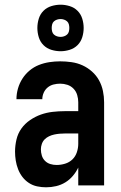

<svg xmlns="http://www.w3.org/2000/svg" viewBox="-20 -789 515 817"><path d="M176 8Q157 8 138 4Q119 0 103 -10.5Q87 -21 75.5 -36Q64 -51 57 -69Q50 -87 47 -106Q44 -125 44 -144Q44 -169 50 -195Q56 -221 71 -242Q86 -263 108 -278Q130 -293 154 -301.5Q178 -310 204 -313Q230 -316 256 -316H313V-354Q313 -369 308.5 -384.5Q304 -400 293 -411.5Q282 -423 267 -428Q252 -433 236 -433Q222 -433 208 -429.5Q194 -426 183 -417Q172 -408 166 -394.5Q160 -381 160 -367H50Q50 -390 56.5 -412.5Q63 -435 75.5 -454.5Q88 -474 106 -489Q124 -504 145.5 -512.5Q167 -521 190 -524.5Q213 -528 236 -528Q260 -528 284.5 -524.5Q309 -521 331 -511Q353 -501 371.5 -484.5Q390 -468 401.5 -447Q413 -426 418 -402Q423 -378 423 -354V0H313V-76Q304 -57 290 -40.5Q276 -24 258 -13Q240 -2 219 3Q198 8 176 8ZM221 -87Q239 -87 257 -92.5Q275 -98 288 -110.5Q301 -123 307 -141Q313 -159 313 -177V-221H256Q245 -221 233.5 -220Q222 -219 210.5 -216.5Q199 -214 188.5 -209Q178 -204 170 -196Q162 -188 158 -176.5Q154 -165 154 -154Q154 -140 158 -127Q162 -114 171.5 -104.5Q181 -95 194 -91Q207 -87 221 -87ZM238 -571Q218 -571 198.5 -577Q179 -583 165 -597Q151 -611 145 -630.5Q139 -650 139 -670Q139 -690 145 -709.5Q151 -729 165 -743Q179 -757 198.5 -763Q218 -769 238 -769Q257 -769 276.5 -763Q296 -757 310 -743Q324 -729 330 -709.5Q336 -690 336 -670Q336 -650 330 -630.5Q324 -611 310 -597Q296 -583 276.5 -577Q257 -571 238 -571ZM238 -632Q245 -632 252.5 -634.5Q260 -637 265.5 -642Q271 -647 273 -654.5Q275 -662 275 -670Q275 -678 273 -685.5Q271 -693 265.5 -698Q260 -703 252.5 -705.5Q245 -708 238 -708Q230 -708 222.5 -705.5Q215 -703 209.5 -698Q204 -693 202 -685.5Q200 -678 200 -670Q200 -662 202 -654.5Q204 -647 209.5 -642Q215 -637 222.5 -634.5Q230 -632 238 -632Z"/></svg>

Font: Iosevka QP
Style: Bold
Weight: 700
Designer: Belleve Invis
Foundry: Belleve Invis
Version: Version 20.0.0; ttfautohint (v1.8.4)